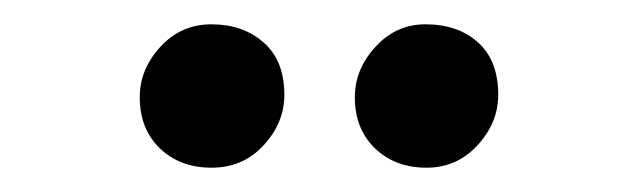

<svg xmlns="http://www.w3.org/2000/svg" viewBox="-20 -686 530 158"><path d="M95 -606Q95 -629 112 -647.5Q129 -666 154 -666Q180 -666 197 -651Q214 -636 214 -608Q214 -585 197 -566.5Q180 -548 154 -548Q128 -548 111.5 -564Q95 -580 95 -606ZM272 -606Q272 -629 289 -647.5Q306 -666 330 -666Q357 -666 373.5 -651Q390 -636 390 -608Q390 -585 373 -566.5Q356 -548 331 -548Q305 -548 288.5 -564Q272 -580 272 -606Z"/></svg>

Font: Lusitana
Style: Regular
Weight: 400
Designer: Ana Paula Megda
Foundry: Ana Paula Megda
Version: Version 1.000; ttfautohint (v1.1) -l 8 -r 50 -G 200 -x 14 -D